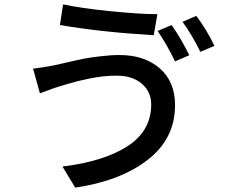

<svg xmlns="http://www.w3.org/2000/svg" viewBox="-20 -813 1040 881"><path d="M703.1 -670.9 767.6 -698.2Q811.5 -634.8 848.6 -559.6L783.2 -531.2Q745.1 -610.4 703.1 -670.9ZM817.4 -712.9 880.9 -740.2Q930.7 -672.9 963.9 -602.5L899.4 -575.2Q857.4 -659.2 817.4 -712.9ZM673.8 -334Q673.8 -391.6 630.9 -428.7Q587.9 -465.8 515.6 -465.8Q483.4 -465.8 452.1 -462.4Q420.9 -459 388.2 -452.1Q355.5 -445.3 337.4 -440.9Q319.3 -436.5 287.1 -426.8Q254.9 -417 251 -416Q234.4 -411.1 202.6 -399.4Q170.9 -387.7 163.1 -384.8L131.8 -498Q168 -502 230.5 -513.7Q235.4 -514.6 288.1 -526.9Q340.8 -539.1 366.2 -543.9Q391.6 -548.8 439.9 -554.7Q488.3 -560.5 528.3 -560.5Q642.6 -560.5 712.9 -499.5Q783.2 -438.5 783.2 -330.1Q783.2 -176.8 657.7 -79.6Q532.2 17.6 325.2 47.9L266.6 -48.8Q458 -72.3 565.9 -142.6Q673.8 -212.9 673.8 -334ZM254.9 -698.2 269.5 -793Q349.6 -775.4 485.8 -761.7Q622.1 -748 702.1 -748L685.5 -651.4Q440.4 -666 254.9 -698.2Z"/></svg>

Font: Gen Shin Gothic Monospace Medium
Style: Regular
Weight: 500
Designer: [Source Han Sans]
Ryoko NISHIZUKA  (kana & ideographs); Paul D. Hunt (Latin, Greek & Cyrillic); Wenlong ZHANG  (bopomofo
Version: Version 1.002.20150607